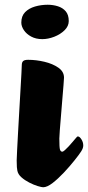

<svg xmlns="http://www.w3.org/2000/svg" viewBox="-20 -776 371 809"><path d="M161.8 13Q155.5 13 138.9 8Q122.4 3 103.4 -6.7Q84.5 -16.3 70.2 -29Q55.9 -41.7 53.1 -57Q51.9 -62 51.1 -71.8Q50.3 -81.5 50.3 -100Q50.6 -111.6 52.1 -143.2Q53.6 -174.7 56.1 -218.2Q58.6 -261.7 61.2 -308.1Q63.8 -354.5 66.3 -396.5Q68.8 -438.5 70.3 -466.9Q71.8 -495.2 71.8 -501.6Q71.8 -513.2 77.5 -518.6Q83.1 -524 98.7 -524Q132.4 -524 167.3 -515.7Q202.2 -507.4 226 -490.8Q249.7 -474.3 249.7 -448.7Q249.7 -442.2 247.6 -417.3Q245.5 -392.4 242.7 -358.4Q240 -324.4 237.1 -289.6Q234.2 -254.9 232.1 -228.4Q230 -201.9 230 -192.5Q230 -154.7 232.7 -145.8Q235.5 -136.9 242.2 -136.9Q246.2 -136.9 253.6 -143.6Q261.1 -150.3 269.7 -159.6Q278.4 -168.9 286 -178.1Q293.5 -187.2 297.7 -191.9Q303.5 -198.5 304.6 -199.7Q305.8 -201 308.5 -201Q315.3 -201 323.1 -188.8Q330.8 -176.7 330.8 -162.9Q330.8 -156.9 328.4 -150.6Q326 -144.3 321.8 -137.8Q313.6 -124.8 293.8 -100.1Q274.1 -75.3 249.4 -49Q224.8 -22.8 201.7 -4.9Q178.5 13 161.8 13ZM158.2 -611.1Q131.5 -611.1 111.6 -621.8Q91.6 -632.5 80.7 -648.8Q69.8 -665.1 69.8 -680.9Q69.8 -708.4 85.7 -724.7Q101.7 -741 127.3 -748.5Q152.9 -756 181 -756Q203.4 -756 223.8 -749.6Q244.3 -743.2 257 -728.3Q269.7 -713.4 269.7 -687.3Q269.7 -666 252.1 -648.6Q234.5 -631.2 208.5 -621.1Q182.5 -611.1 158.2 -611.1Z"/></svg>

Font: Briem Hand Thin
Style: Regular
Weight: 100
Designer: Gunnlaugur SE Briem, Eben Sorkin
Foundry: Sorkin Type Co.
Version: Version 1.003